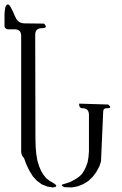

<svg xmlns="http://www.w3.org/2000/svg" viewBox="-24 -858 544 855"><path d="M457 -392.6Q479.5 -376 451.2 -376Q435.5 -376 435.5 -360.4L425.8 -139.6L418.9 -118.2L405.3 -92.8L388.7 -70.3L369.1 -51.8L346.7 -38.1L322.3 -28.3L295.9 -23.4L263.7 -24.4Q237.3 -34.2 265.6 -40L289.1 -47.9L309.6 -58.6L327.1 -70.3L340.8 -83L350.6 -98.6L359.4 -116.2L366.2 -135.7L370.1 -159.2L372.1 -184.6V-346.7Q372.1 -376 342.8 -376Q328.1 -376 328.1 -396.5ZM0 -827.1Q9.8 -848.6 22.5 -828.1L34.2 -805.7L39.1 -793.9L44.9 -781.2Q56.6 -753.9 85.9 -753.9L171.9 -752.9Q192.4 -732.4 162.1 -732.4Q132.8 -732.4 132.8 -703.1L133.8 -241.2L134.8 -204.1L137.7 -170.9L142.6 -142.6L150.4 -117.2L159.2 -96.7L169.9 -79.1L181.6 -64.5L197.3 -52.7L219.7 -39.1Q237.3 -25.4 210.9 -23.4L186.5 -27.3L162.1 -37.1L140.6 -52.7L122.1 -73.2L106.4 -98.6L92.8 -127L83 -154.3Q70.3 -166 70.3 -183.6V-698.2Q70.3 -727.5 41 -727.5H12.7Q1 -727.5 -3.9 -738.3V-750V-796.9L-2.9 -808.6Z"/></svg>

Font: B2 Hana
Style: Regular
Weight: 500
Version: 2020-08-05; (max)